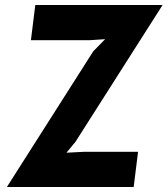

<svg xmlns="http://www.w3.org/2000/svg" viewBox="-20 -747 670 767"><path d="M7.5 0 352.5 -542 400 -590.5 339.5 -586.5H103.5L121 -727H629.5L281.5 -180.5L245.5 -137L314.5 -140.5H531.5L514 0Z"/></svg>

Font: Spline Sans Mono
Style: Bold Italic
Weight: 700
Italic angle: -4°
Monospace: yes
Version: Version 1.004